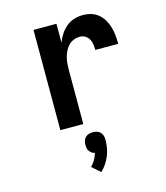

<svg xmlns="http://www.w3.org/2000/svg" viewBox="-116 -617 831 962"><g transform="rotate(-15 300.0 -136.0)"><path d="M146 0V-520H265V-422Q273 -444 286 -464Q299 -484 317 -499Q335 -514 357.5 -521Q380 -528 403 -528Q425 -528 446 -522Q467 -516 483.5 -502Q500 -488 511 -469Q522 -450 528 -429Q534 -408 536 -386.5Q538 -365 538 -343H419Q419 -358 417 -372.5Q415 -387 408 -399.5Q401 -412 388.5 -419.5Q376 -427 361 -427Q344 -427 328 -420.5Q312 -414 301 -402Q290 -390 282.5 -374.5Q275 -359 271 -342.5Q267 -326 266 -309Q265 -292 265 -276V0ZM290 256 247 218Q260 205 269 189Q278 173 284 155Q275 153 268 148Q261 143 256 136Q251 129 249.5 121Q248 113 248 104Q248 94 251 83.5Q254 73 261.5 65.5Q269 58 279 55Q289 52 300 52Q311 52 321 55Q331 58 338.5 65.5Q346 73 349 83.5Q352 94 352 104Q352 125 348.5 146Q345 167 337 186.5Q329 206 317 224Q305 242 290 256Z"/></g></svg>

Font: Iosevka Fixed Extended
Style: Bold
Weight: 700
Width: 7
Monospace: yes
Designer: Belleve Invis
Foundry: Belleve Invis
Version: Version 24.1.1; ttfautohint (v1.8.4)